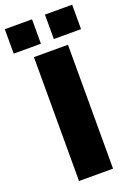

<svg xmlns="http://www.w3.org/2000/svg" viewBox="-204 -969 724 1034"><g transform="rotate(-20 158.0 -452.5)"><path d="M61 0V-710H256V0ZM-35 -765V-905H121V-765ZM195 -765V-905H351V-765Z"/></g></svg>

Font: Raleway
Style: Heavy
Weight: 900
Designer: Matt McInerney, Pablo Impallari, Rodrigo Fuenzalida
Foundry: Matt McInerney, Pablo Impallari, Rodrigo Fuenzalida
Version: Version 2.001; ttfautohint (v0.8) -G 200 -r 50